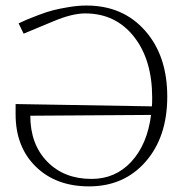

<svg xmlns="http://www.w3.org/2000/svg" viewBox="-20 -662 654 690"><path d="M87.9 -246.1H88.9Q88.9 -144 149.4 -81.5Q210 -19 309.1 -19Q395 -19 452.1 -81.1Q509.3 -143.1 522.9 -249ZM525.9 -279.8Q526.9 -289.6 526.9 -311Q526.9 -447.8 460.9 -530.8Q395 -613.8 286.1 -613.8Q239.3 -613.8 172.9 -585.9L64.9 -541L46.9 -578.1Q70.3 -588.9 78.4 -592.3Q86.4 -595.7 117.7 -607.7Q148.9 -619.6 171.1 -625.2Q193.4 -630.9 226.8 -636.5Q260.3 -642.1 291 -642.1Q421.4 -642.1 501.2 -552Q581.1 -461.9 581.1 -314.9Q581.1 -169.9 503.4 -81.1Q425.8 7.8 299.8 7.8Q181.2 7.8 108.6 -63.2Q36.1 -134.3 36.1 -251V-288.1Z"/></svg>

Font: Resagokr
Style: Light
Weight: 300
Designer: gluk
Foundry: gluk
Version: Version 0.95